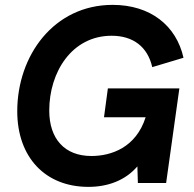

<svg xmlns="http://www.w3.org/2000/svg" viewBox="-20 -732 775 768"><path d="M333.5 15.5C411 15.5 481 -10 529.5 -66.5L531.5 0H644.5L697.5 -378.5H411.5L396 -263H562.5C524 -141.5 424.5 -108 345.5 -108C239.5 -108 177 -175.5 177 -290C177 -443 267 -589 426.5 -589C513 -589 570.5 -544.5 589 -463.5L714 -501C685 -630 581.5 -712.5 430.5 -712.5C195.5 -712.5 49 -510 49 -287C49 -103 161 15.5 333.5 15.5Z"/></svg>

Font: HK Grotesk
Style: Bold Italic
Weight: 700
Italic angle: -16°
Designer: Alfredo Marco Pradil
Foundry: Hanken Design Co.
Version: Version 3.001;FEAKit 1.0